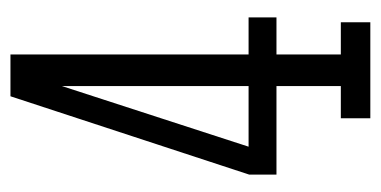

<svg xmlns="http://www.w3.org/2000/svg" viewBox="-196 -514 711 358"><g transform="rotate(-90 159.0 -335.5)"><path d="M117 0H296V-55H236V-175H305V-227H236V-671H158L12 -226V-175H177V-55H117ZM177 -227H64L177 -575Z"/></g></svg>

Font: Stint Ultra Condensed
Style: Regular
Weight: 400
Width: 1
Designer: Astigmatic (AOETI)
Foundry: Astigmatic (AOETI)
Version: Version 1.000